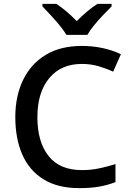

<svg xmlns="http://www.w3.org/2000/svg" viewBox="-20 -961 675 991"><path d="M402 -631Q295 -631 234 -557.5Q173 -484 173 -356Q173 -229 230.5 -156Q288 -83 403 -83Q449 -83 491.5 -92Q534 -101 576 -114V-21Q534 -5 490.5 2.5Q447 10 388 10Q278 10 204.5 -35.5Q131 -81 95 -163.5Q59 -246 59 -357Q59 -465 99 -548Q139 -631 215.5 -677.5Q292 -724 403 -724Q457 -724 509 -713Q561 -702 604 -681L564 -591Q530 -607 489.5 -619Q449 -631 402 -631ZM323 -781Q309 -804 287 -831Q265 -858 241 -883.5Q217 -909 199 -928V-941H271Q324 -906 376 -852Q403 -879 429.5 -901.5Q456 -924 483 -941H556V-928Q537 -909 512.5 -883.5Q488 -858 466 -831Q444 -804 431 -781Z"/></svg>

Font: Noto Sans Thai Looped Medium
Style: Regular
Weight: 500
Designer: Sasikarn Vongin, Ben Mitchell
Foundry: The Fontpad Ltd
Version: Version 1.001; ttfautohint (v1.8.4.7-5d5b)